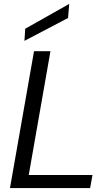

<svg xmlns="http://www.w3.org/2000/svg" viewBox="-20 -962 567 982"><path d="M31 0 154 -700H238L127 -67H453L441 0ZM105 -753 109 -815 334 -942 328 -870Z"/></svg>

Font: DM Sans 20pt
Style: Italic
Weight: 400
Italic angle: -10°
Version: Version 4.004;gftools[0.9.30]